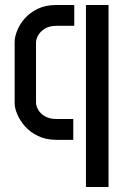

<svg xmlns="http://www.w3.org/2000/svg" viewBox="-20 -563 497 773"><path d="M208 0Q165 0 133 -15.5Q101 -31 80.5 -54.5Q60 -78 49.5 -103Q39 -128 39 -147V-395Q39 -414 49 -439.5Q59 -465 79.5 -488.5Q100 -512 132 -527.5Q164 -543 208 -543H279V-459H208Q178 -459 159.5 -447Q141 -435 133 -419.5Q125 -404 125 -393V-150Q125 -137 133.5 -121.5Q142 -106 160.5 -95Q179 -84 207 -84H275V0ZM326 190V-543H417V190Z"/></svg>

Font: Stick No Bills ExtraLight Medium
Style: Regular
Weight: 500
Version: Version 2.000